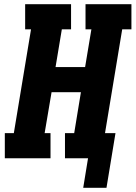

<svg xmlns="http://www.w3.org/2000/svg" viewBox="-20 -755 647 916"><path d="M488 141H377L400 0H290V-120H334L366 -315H226L193 -120H221V0H3V-120H46L128 -615H100V-735H319V-615H275L245 -435H386L416 -615H388V-735H607V-615H563L481 -120H531Z"/></svg>

Font: Iosevka Curly Slab HvEx
Style: Italic
Weight: 900
Width: 7
Italic angle: -9°
Monospace: yes
Designer: Belleve Invis
Foundry: Belleve Invis
Version: Version 11.1.0; ttfautohint (v1.8.3)